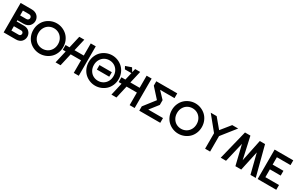

<svg xmlns="http://www.w3.org/2000/svg" viewBox="232 -2327 6089 3954"><g transform="rotate(30 3276.0 -350.0)"><path d="M49.8 0V-700.2H314.9Q359.9 -700.2 396 -685.5Q432.1 -670.9 454.6 -646.7Q477.1 -622.6 489 -592.5Q501 -562.5 501 -529.8Q501 -497.1 489 -466.8Q477.1 -436.5 454.6 -412.1Q432.1 -387.7 396 -373.3Q359.9 -358.9 314.9 -358.9H168.9V-329.1H340.8Q424.3 -329.1 471.2 -280.3Q518.1 -231.4 518.1 -165Q518.1 -133.3 506.8 -104.2Q495.6 -75.2 474.1 -51.5Q452.6 -27.8 418.2 -13.9Q383.8 0 340.8 0ZM168.9 -112.8H341.8Q367.2 -112.8 381.1 -128.4Q395 -144 395 -165Q395 -185.5 381.1 -200.7Q367.2 -215.8 341.8 -215.8H168.9ZM168.9 -472.2H315.9Q345.7 -472.2 361.8 -489.3Q377.9 -506.3 377.9 -529.8Q377.9 -552.7 361.8 -569.8Q345.7 -586.9 315.9 -586.9H168.9Z M908.7 9.8Q838.4 9.8 773.9 -16.1Q709.5 -42 660.4 -88.1Q611.3 -134.3 582 -202.4Q552.7 -270.5 552.7 -350.1Q552.7 -428.7 582 -496.8Q611.3 -564.9 660.2 -611.3Q709 -657.7 773.7 -683.8Q838.4 -710 908.7 -710Q978.5 -710 1043.2 -683.8Q1107.9 -657.7 1157 -611.3Q1206.1 -564.9 1235.4 -496.8Q1264.6 -428.7 1264.6 -350.1Q1264.6 -270.5 1235.4 -202.4Q1206.1 -134.3 1157 -88.1Q1107.9 -42 1043.2 -16.1Q978.5 9.8 908.7 9.8ZM675.8 -350.1Q675.8 -277.3 708.3 -221.2Q740.7 -165 793.5 -136Q846.2 -106.9 908.7 -106.9Q970.7 -106.9 1023.4 -136Q1076.2 -165 1108.9 -221.2Q1141.6 -277.3 1141.6 -350.1Q1141.6 -421.9 1108.9 -478Q1076.2 -534.2 1023.4 -563.5Q970.7 -592.8 908.7 -592.8Q846.2 -592.8 793.5 -563.5Q740.7 -534.2 708.3 -478Q675.8 -421.9 675.8 -350.1Z M1717.3 0V-298.8H1471.2L1403.3 0H1284.2L1352.5 -298.8H1284.2V-412.1H1378.4L1444.3 -700.2H1563.5L1497.1 -412.1H1717.3V-700.2H1836.4V0Z M2227.5 9.8Q2157.2 9.8 2092.8 -16.1Q2028.3 -42 1979.2 -88.1Q1930.2 -134.3 1900.9 -202.4Q1871.6 -270.5 1871.6 -350.1Q1871.6 -428.7 1900.9 -496.8Q1930.2 -564.9 1979 -611.3Q2027.8 -657.7 2092.5 -683.8Q2157.2 -710 2227.5 -710Q2297.4 -710 2362.1 -683.8Q2426.8 -657.7 2475.8 -611.3Q2524.9 -564.9 2554.2 -496.8Q2583.5 -428.7 2583.5 -350.1Q2583.5 -270.5 2554.2 -202.4Q2524.9 -134.3 2475.8 -88.1Q2426.8 -42 2362.1 -16.1Q2297.4 9.8 2227.5 9.8ZM1994.6 -350.1Q1994.6 -277.3 2027.1 -221.2Q2059.6 -165 2112.3 -136Q2165 -106.9 2227.5 -106.9Q2289.6 -106.9 2342.3 -136Q2395 -165 2427.7 -221.2Q2460.4 -277.3 2460.4 -350.1Q2460.4 -421.9 2427.7 -478Q2395 -534.2 2342.3 -563.5Q2289.6 -592.8 2227.5 -592.8Q2165 -592.8 2112.3 -563.5Q2059.6 -534.2 2027.1 -478Q1994.6 -421.9 1994.6 -350.1ZM2095.2 -296.9V-403.8H2389.6V-296.9Z M3045.9 0V-298.8H2799.8L2731.9 0H2612.8L2681.2 -298.8H2612.8V-412.1H2707L2748 -588.9H2592.8L2559.1 -650.9L2699.7 -700.2L2752.9 -612.8L2772.9 -700.2H2892.1L2825.7 -412.1H3045.9V-700.2H3165V0Z M3431.6 -586.9 3582 -428.2V-314.9L3423.8 -112.8H3773.9V0H3274.9V-103L3481.9 -369.1L3275.9 -597.2V-700.2H3773.9V-586.9Z M4204.6 9.8Q4134.3 9.8 4069.8 -16.1Q4005.4 -42 3956.3 -88.1Q3907.2 -134.3 3877.9 -202.4Q3848.6 -270.5 3848.6 -350.1Q3848.6 -428.7 3877.9 -496.8Q3907.2 -564.9 3956.1 -611.3Q4004.9 -657.7 4069.6 -683.8Q4134.3 -710 4204.6 -710Q4274.4 -710 4339.1 -683.8Q4403.8 -657.7 4452.9 -611.3Q4502 -564.9 4531.2 -496.8Q4560.5 -428.7 4560.5 -350.1Q4560.5 -270.5 4531.2 -202.4Q4502 -134.3 4452.9 -88.1Q4403.8 -42 4339.1 -16.1Q4274.4 9.8 4204.6 9.8ZM3971.7 -350.1Q3971.7 -277.3 4004.2 -221.2Q4036.6 -165 4089.4 -136Q4142.1 -106.9 4204.6 -106.9Q4266.6 -106.9 4319.3 -136Q4372.1 -165 4404.8 -221.2Q4437.5 -277.3 4437.5 -350.1Q4437.5 -421.9 4404.8 -478Q4372.1 -534.2 4319.3 -563.5Q4266.6 -592.8 4204.6 -592.8Q4142.1 -592.8 4089.4 -563.5Q4036.6 -534.2 4004.2 -478Q3971.7 -421.9 3971.7 -350.1Z M4840.3 0V-368.2L4570.3 -700.2H4711.4L4899.4 -475.1L5081.1 -700.2H5222.2L4959 -368.2V0Z M5211.9 0 5384.8 -700.2H5513.7L5628.9 -181.2L5736.8 -700.2H5861.8L6044.9 0H5918.9L5800.8 -465.8L5699.7 0H5561L5447.8 -465.8L5337.9 0Z M6089.4 0V-700.2H6532.7V-586.9H6208.5V-412.1H6465.3V-298.8H6208.5V-112.8H6532.7V0Z"/></g></svg>

Font: Cakra Normal
Style: Regular
Weight: 400
Designer: Lucia Kollert, Vojtech Kollert
Foundry: OoM Type
Version: Version 1.000;Glyphs 3.1.1 (3148)